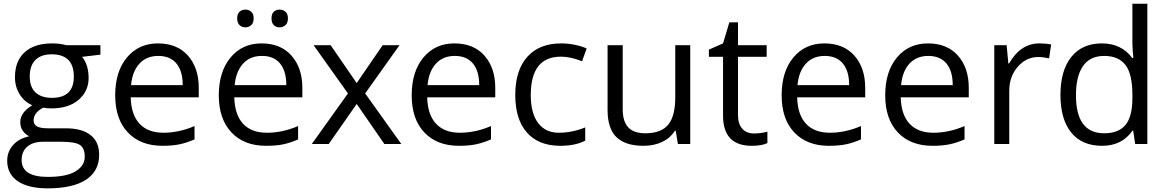

<svg xmlns="http://www.w3.org/2000/svg" viewBox="-20 -780 6321 1040"><path d="M261.2 -250Q379.9 -250 379.9 -365.2Q379.9 -485.8 259.8 -485.8Q202.6 -485.8 171.9 -455.3Q141.1 -424.8 141.1 -366.2Q141.1 -307.6 172.9 -278.8Q204.6 -250 261.2 -250ZM97.2 86.9Q97.2 178.2 238.8 178.2Q340.8 178.2 389.9 147.7Q439 117.2 439 69.3Q439 21.5 412.1 4.6Q385.3 -12.2 311 -12.2H213.9Q158.7 -12.2 127.9 14.2Q97.2 40.5 97.2 86.9ZM258.8 -192.9Q234.9 -192.9 213.9 -196.8Q162.1 -169.4 162.1 -127.9Q162.1 -106 180.2 -95.5Q198.2 -85 242.2 -85H336.9Q423.8 -85 470.5 -48.3Q517.1 -11.7 517.1 58.1Q517.1 147 445.8 193.6Q374.5 240.2 237.8 240.2Q132.8 240.2 75.9 201.2Q19 162.1 19 90.8Q19 42 50.3 6.3Q81.5 -29.3 138.2 -42Q117.7 -51.3 103.8 -71Q89.8 -90.8 89.8 -118.2Q89.8 -170.9 154.8 -210Q113.3 -227.1 87.2 -268.1Q61 -309.1 61 -361.8Q61 -449.7 113.8 -497.3Q166.5 -544.9 263.2 -544.9Q305.2 -544.9 338.9 -535.2H523.9V-483.9L424.8 -472.2Q460 -428.2 460 -357.4Q460 -286.6 406.2 -239.7Q352.5 -192.9 258.8 -192.9Z M689.9 -318.8H969.7Q969.7 -395.5 935.5 -436.3Q901.4 -477.1 837.4 -477.1Q773.4 -477.1 735.1 -435.1Q696.8 -393.1 689.9 -318.8ZM859.9 9.8Q741.2 9.8 672.6 -62.5Q604 -134.8 604 -263.7Q604 -392.6 667.7 -468.8Q731.4 -544.9 835.4 -544.9Q939.5 -544.9 998 -478.8Q1056.6 -412.6 1056.6 -304.2V-252.9H688Q690.4 -158.7 735.8 -109.9Q781.2 -61 865.2 -61Q949.2 -61 1033.7 -97.2V-24.9Q990.7 -6.3 952.4 1.7Q914.1 9.8 859.9 9.8Z M1398.4 -477.1Q1334.5 -477.1 1296.4 -435.1Q1258.3 -393.1 1251 -318.8H1530.8Q1530.8 -395.5 1496.6 -436.5Q1462.4 -477.5 1398.4 -477.1ZM1420.9 9.8Q1302.2 9.8 1233.9 -62.5Q1165.5 -134.8 1165 -263.7Q1165.5 -392.6 1229 -468.8Q1292.5 -544.9 1396.5 -544.9Q1500.5 -544.9 1559.1 -478.5Q1617.7 -412.1 1617.7 -304.2V-252.9H1249Q1251.5 -158.7 1296.4 -109.9Q1341.3 -61 1426.3 -61Q1510.3 -61 1594.7 -97.2V-24.9Q1551.3 -5.9 1513.2 2Q1475.1 9.8 1420.9 9.8ZM1450.7 -680.7Q1450.7 -705.6 1463.4 -716.8Q1476.1 -728 1494.6 -728Q1512.2 -728 1525.9 -716.8Q1539.6 -705.6 1539.6 -680.7Q1539.6 -655.3 1525.9 -643.6Q1512.2 -631.8 1494.6 -631.8Q1476.1 -631.8 1463.4 -643.6Q1450.7 -655.3 1450.7 -680.7ZM1264.6 -680.7Q1265.1 -705.6 1277.8 -716.8Q1290.5 -728 1309.1 -728Q1327.6 -728 1340.3 -716.8Q1354 -705.6 1354 -680.7Q1354 -655.3 1340.3 -643.6Q1326.7 -631.8 1309.1 -631.8Q1290.5 -631.8 1277.8 -643.6Q1265.1 -655.3 1264.6 -680.7Z M1864.7 -273.9 1678.7 -535.2H1771L1912.1 -330.1L2052.7 -535.2H2144L1958 -273.9L2153.8 0H2062L1912.1 -216.8L1760.7 0H1668.9Z M2295.9 -318.8H2575.7Q2575.7 -395.5 2541.5 -436.3Q2507.3 -477.1 2443.4 -477.1Q2379.4 -477.1 2341.1 -435.1Q2302.7 -393.1 2295.9 -318.8ZM2465.8 9.8Q2347.2 9.8 2278.6 -62.5Q2210 -134.8 2210 -263.7Q2210 -392.6 2273.7 -468.8Q2337.4 -544.9 2441.4 -544.9Q2545.4 -544.9 2604 -478.8Q2662.6 -412.6 2662.6 -304.2V-252.9H2293.9Q2296.4 -158.7 2341.8 -109.9Q2387.2 -61 2471.2 -61Q2555.2 -61 2639.6 -97.2V-24.9Q2596.7 -6.3 2558.3 1.7Q2520 9.8 2465.8 9.8Z M2855 -265.1Q2855 -166.5 2894.8 -113.8Q2934.6 -61 3006.8 -61Q3079.1 -61 3149.9 -89.8V-18.1Q3096.2 9.8 3014.6 9.8Q2898.4 9.8 2834.7 -61.5Q2771 -132.8 2771 -265.6Q2771 -398.4 2835.7 -471.7Q2900.4 -544.9 3020 -544.9Q3058.6 -544.9 3097.2 -536.6Q3135.7 -528.3 3157.7 -517.1L3132.8 -448.2Q3070.8 -473.1 3018.1 -473.1Q2855 -473.1 2855 -265.1Z M3353 -535.2V-188Q3353 -122.6 3382.8 -90.3Q3412.6 -58.1 3476.1 -58.1Q3560.1 -58.1 3598.9 -104Q3637.7 -149.9 3637.7 -253.9V-535.2H3718.8V0H3651.9L3640.1 -71.8H3635.7Q3610.8 -32.2 3566.7 -11.2Q3522.5 9.8 3465.8 9.8Q3368.2 9.8 3319.6 -36.6Q3271 -83 3271 -185.1V-535.2Z M3896.5 -153.8V-472.2H3819.8V-511.2L3896.5 -544.9L3930.7 -659.2H3977.5V-535.2H4132.8V-472.2H3977.5V-157.2Q3977.5 -108.9 4000.5 -83Q4023.4 -57.1 4063.5 -57.1Q4103.5 -57.1 4136.7 -66.9V-4.9Q4106.4 9.8 4051.8 9.8Q3896.5 9.8 3896.5 -153.8Z M4299.8 -318.8H4579.6Q4579.6 -395.5 4545.4 -436.3Q4511.2 -477.1 4447.3 -477.1Q4383.3 -477.1 4345 -435.1Q4306.6 -393.1 4299.8 -318.8ZM4469.7 9.8Q4351.1 9.8 4282.5 -62.5Q4213.9 -134.8 4213.9 -263.7Q4213.9 -392.6 4277.6 -468.8Q4341.3 -544.9 4445.3 -544.9Q4549.3 -544.9 4607.9 -478.8Q4666.5 -412.6 4666.5 -304.2V-252.9H4297.9Q4300.3 -158.7 4345.7 -109.9Q4391.1 -61 4475.1 -61Q4559.1 -61 4643.6 -97.2V-24.9Q4600.6 -6.3 4562.3 1.7Q4523.9 9.8 4469.7 9.8Z M4860.8 -318.8H5140.6Q5140.6 -395.5 5106.4 -436.3Q5072.3 -477.1 5008.3 -477.1Q4944.3 -477.1 4906 -435.1Q4867.7 -393.1 4860.8 -318.8ZM5030.8 9.8Q4912.1 9.8 4843.5 -62.5Q4774.9 -134.8 4774.9 -263.7Q4774.9 -392.6 4838.6 -468.8Q4902.3 -544.9 5006.3 -544.9Q5110.4 -544.9 5168.9 -478.8Q5227.5 -412.6 5227.5 -304.2V-252.9H4858.9Q4861.3 -158.7 4906.7 -109.9Q4952.1 -61 5036.1 -61Q5120.1 -61 5204.6 -97.2V-24.9Q5161.6 -6.3 5123.3 1.7Q5085 9.8 5030.8 9.8Z M5609.9 -544.9Q5645.5 -544.9 5673.8 -539.1L5662.6 -463.9Q5629.4 -471.2 5604 -471.2Q5539.1 -471.2 5492.9 -418.5Q5446.8 -365.7 5446.8 -287.1V0H5365.7V-535.2H5432.6L5441.9 -436H5445.8Q5507.8 -544.9 5609.9 -544.9Z M5808.1 -265.1Q5807.6 -58.1 5960.9 -58.1Q6039.1 -58.1 6076.4 -103.3Q6113.8 -148.4 6113.8 -249V-266.1Q6113.8 -379.9 6075.9 -428.5Q6038.1 -477.1 5960.9 -477.1Q5883.8 -477.1 5845.9 -421.6Q5808.1 -366.2 5808.1 -265.1ZM6112.8 -465.8H6119.1L6115.7 -504.4L6113.8 -542V-759.8H6194.8V0H6128.9L6118.2 -71.8H6113.8Q6057.6 9.8 5949.2 9.8Q5840.8 9.8 5782.5 -62Q5724.1 -133.8 5724.1 -266.1Q5724.1 -398.4 5783 -471.7Q5841.8 -544.9 5948.2 -544.9Q6054.7 -544.9 6112.8 -465.8Z"/></svg>

Font: OpenSans-Regular
Style: Regular
Weight: 400
Foundry: Ascender Corporation
Version: Version 1.10